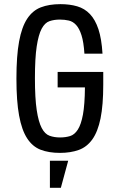

<svg xmlns="http://www.w3.org/2000/svg" viewBox="-20 -717 581 913"><path d="M254.1 -301.4H383.9Q383.1 -219.6 374.4 -172.1Q365.6 -124.7 350 -100.6Q334.4 -76.4 313 -69.9Q291.6 -63.4 265.6 -63.4Q238 -63.4 215.8 -71.4Q193.6 -79.3 178.3 -108.4Q163 -137.6 154.6 -193.6Q146.1 -249.6 146.1 -345Q146.1 -441.1 154.6 -496.6Q163 -552 178.1 -580.4Q193.3 -608.9 215.4 -616.4Q237.4 -623.9 264.7 -623.9Q287.4 -623.9 307.2 -619.3Q327 -614.7 342.2 -598Q357.4 -581.3 367.6 -549.1Q377.9 -517 381.4 -461.9H467.4Q463.1 -532.7 448.1 -578.1Q433 -623.4 407.7 -650.1Q382.4 -676.7 346.9 -687Q311.4 -697.3 267.3 -697.3Q213.4 -697.3 174.2 -682.1Q135 -667 109.2 -627.8Q83.4 -588.6 70.8 -519.9Q58.1 -451.1 58.1 -343.3Q58.1 -236.1 70.8 -167.4Q83.4 -98.7 108.9 -59.4Q134.3 -20 173.1 -5Q212 10 264.9 10Q315.7 10 354.3 -3.9Q392.9 -17.7 419 -54.1Q445.1 -90.6 458.1 -153.9Q471 -217.1 471 -315V-374.9H254.1ZM217.3 175.9H269.4L304.3 47.3H217.3Z"/></svg>

Font: Secuela Black
Style: Regular
Weight: 900
Designer: Fernando Haro
Foundry: deFharo
Version: Version 1.704